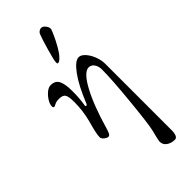

<svg xmlns="http://www.w3.org/2000/svg" viewBox="-300 -725 1061 1061"><g transform="rotate(-45 230.0 -195.0)"><path d="M17 0ZM300 232Q300 227 308 193L316 161Q326 119 341.5 -39.5Q357 -198 357 -274Q357 -301 344.5 -318Q332 -335 313 -335Q276 -335 230.5 -251Q185 -167 145 -28Q139 -7 133.5 3.5Q128 14 119 14Q110 14 96.5 3.5Q83 -7 83 -20Q83 -45 104 -119Q122 -186 122 -256Q122 -299 112.5 -313.5Q103 -328 74 -328Q53 -328 41 -321.5Q29 -315 27 -315Q21 -315 19 -317.5Q17 -320 17 -327Q17 -343 29.5 -363.5Q42 -384 60 -399Q78 -414 95 -414Q130 -414 143.5 -388Q157 -362 157 -307Q157 -272 155 -249Q153 -226 149 -201Q148 -198 150 -196Q152 -194 154 -194H155Q160 -194 164 -205Q204 -304 244.5 -359Q285 -414 314 -414Q332 -414 350.5 -393.5Q369 -373 380.5 -342.5Q392 -312 392 -284V235Q392 258 386 271.5Q380 285 368 285Q340 285 320 271Q300 257 300 232ZM205 -484Q205 -497 224 -564Q243 -631 254 -657Q258 -665 266 -670Q274 -675 281 -675Q295 -675 306.5 -659.5Q318 -644 316 -631Q315 -625 301.5 -595Q288 -565 270.5 -534.5Q253 -504 239 -490Q233 -483 225.5 -477Q218 -471 212 -471Q207 -471 206 -473Q205 -475 205 -478.5Q205 -482 205 -484Z"/></g></svg>

Font: EB Garamond
Style: Regular
Weight: 400
Designer: Georg Duffner and Octavio Pardo
Foundry: Georg Duffner
Version: Version 1.000; ttfautohint (v1.6)